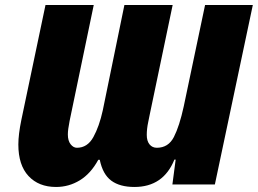

<svg xmlns="http://www.w3.org/2000/svg" viewBox="-20 -734 1026 764"><path d="M53 -159Q53 -199 65 -257L161 -714H353L257 -253Q250 -218 250 -199Q250 -174 261 -160Q272 -146 286 -146Q328 -146 351.5 -188.5Q375 -231 389 -295L475 -714H667L576 -279Q575 -273 569.5 -247Q564 -221 564 -197Q564 -173 575 -159.5Q586 -146 604 -146Q650 -146 672 -189Q694 -232 711 -310L796 -714H986L835 0H666L679 -99H674Q630 10 515 10Q457 10 423 -15Q389 -40 377 -98H371Q341 -43 297.5 -16.5Q254 10 203 10Q134 10 93.5 -33.5Q53 -77 53 -159Z"/></svg>

Font: Noto Sans Display Black
Style: Italic
Weight: 900
Italic angle: -12°
Designer: Monotype Design team
Foundry: Monotype Imaging Inc.
Version: Version 1.000